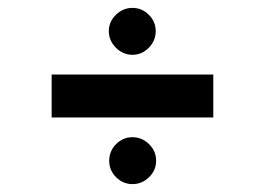

<svg xmlns="http://www.w3.org/2000/svg" viewBox="-20 -541 672 487"><path d="M111 -243V-352H521V-243ZM316 -74Q292 -74 274.5 -91.5Q257 -109 257 -133Q257 -158 274.5 -175.5Q292 -193 316 -193Q340 -193 358 -175.5Q376 -158 376 -133Q376 -109 358 -91.5Q340 -74 316 -74ZM316 -402Q292 -402 274 -420Q256 -438 256 -462Q256 -486 274 -503.5Q292 -521 316 -521Q340 -521 357.5 -503.5Q375 -486 375 -462Q375 -438 357.5 -420Q340 -402 316 -402Z"/></svg>

Font: Figtree
Style: Bold
Weight: 700
Designer: Erik Kennedy
Foundry: Erik Kennedy
Version: Version 2.001;gftools[0.9.30]